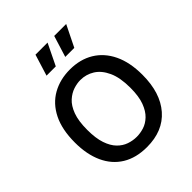

<svg xmlns="http://www.w3.org/2000/svg" viewBox="-243 -1041 1203 1203"><g transform="rotate(-45 359.0 -439.0)"><path d="M359 13Q263 13 196 -28Q129 -69 94 -145.5Q59 -222 59 -327Q59 -442 97.5 -519Q136 -596 204.5 -634.5Q273 -673 361 -673Q451 -673 518 -632.5Q585 -592 622 -515Q659 -438 659 -328Q659 -168 580 -77.5Q501 13 359 13ZM359 -78Q390 -78 422.5 -88Q455 -98 483.5 -125Q512 -152 530 -200Q548 -248 548 -324Q548 -414 522 -470.5Q496 -527 453.5 -553.5Q411 -580 360 -580Q331 -580 298.5 -569.5Q266 -559 236.5 -532.5Q207 -506 188.5 -456.5Q170 -407 170 -328Q170 -254 186.5 -205.5Q203 -157 230.5 -129Q258 -101 291.5 -89.5Q325 -78 359 -78ZM312 -749H230L274 -891H381ZM476 -749H396L440 -891H546Z"/></g></svg>

Font: Bricolage Grotesque 10pt Medium
Style: Regular
Weight: 500
Designer: Mathieu Triay
Foundry: Atelier Triay
Version: Version 1.000; ttfautohint (v1.8.4.7-5d5b);gftools[0.9.32]